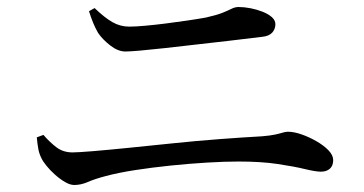

<svg xmlns="http://www.w3.org/2000/svg" viewBox="-20 -632 1040 548"><path d="M192 -104Q180 -104 165.5 -112.5Q151 -121 137 -133.5Q123 -146 112.5 -159Q102 -172 98 -181Q92 -193 89.5 -206Q87 -219 85 -240L104 -247Q121 -227 140.5 -212Q160 -197 187 -197Q202 -197 244.5 -200.5Q287 -204 346.5 -210Q406 -216 473.5 -223Q541 -230 607.5 -235Q674 -240 728 -243Q752 -245 765.5 -248Q779 -251 787 -253.5Q795 -256 802 -256Q819 -256 840.5 -248.5Q862 -241 883 -229Q904 -217 917.5 -203Q931 -189 931 -175Q931 -159 921.5 -150.5Q912 -142 896 -142Q881 -142 850 -149.5Q819 -157 772 -164Q725 -171 661 -171Q622 -171 571.5 -168Q521 -165 467.5 -159.5Q414 -154 365.5 -146.5Q317 -139 280 -129Q250 -121 230.5 -112.5Q211 -104 192 -104ZM338 -485Q317 -485 295 -502Q273 -519 260 -538Q252 -552 246 -566.5Q240 -581 234 -600L250 -609Q278 -582 300.5 -569Q323 -556 349 -556Q366 -556 394 -558.5Q422 -561 453.5 -565Q485 -569 515.5 -573.5Q546 -578 568 -582Q599 -589 615 -595.5Q631 -602 641 -607Q651 -612 661 -612Q677 -612 695 -608.5Q713 -605 729.5 -598.5Q746 -592 756 -583Q766 -574 766 -563Q766 -549 757 -539Q748 -529 729 -527Q682 -521 633 -515.5Q584 -510 536.5 -504.5Q489 -499 448.5 -494.5Q408 -490 379 -487.5Q350 -485 338 -485Z"/></svg>

Font: Noto Serif SC ExtraLight Medium
Style: Regular
Weight: 500
Version: Version 2.002-H1;hotconv 1.1.0;makeotfexe 2.6.0